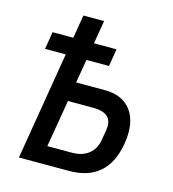

<svg xmlns="http://www.w3.org/2000/svg" viewBox="-108 -815 816 905"><g transform="rotate(15 300.0 -362.5)"><path d="M154.5 -526.5H53.5L67.5 -611.5H168.5L187.5 -725H288.5L269.5 -611.5H379.5L365.5 -526.5H255.5L236 -411.5H377Q452 -411.5 494 -367.8Q536 -324 536 -246Q536 -220.5 530.5 -188.5Q514 -94.5 459 -47.2Q404 0 313 0H67ZM423 -182 431.5 -233Q433 -243 433 -251Q433 -317 345.5 -317H221.5L182.5 -86.5H303.5Q353 -86.5 384.5 -111.8Q416 -137 423 -182Z"/></g></svg>

Font: JuliaMono MediumItalic
Style: Regular
Weight: 500
Italic angle: -9°
Monospace: yes
Designer: cormullion
Foundry: corm
Version: Version 0.049; ttfautohint (v1.8.4)